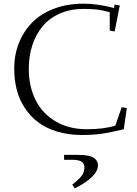

<svg xmlns="http://www.w3.org/2000/svg" viewBox="-20 -732 754 1055"><path d="M58.1 -355Q58.1 -431.2 84 -496.1Q109.9 -561 157.5 -609.1Q205.1 -657.2 277.8 -684.6Q350.6 -711.9 439.9 -711.9Q514.6 -711.9 606.9 -688L609.9 -707L638.2 -702.1L609.9 -559.1L583 -564V-665Q540 -676.8 509.5 -679.9Q479 -683.1 439 -683.1Q366.7 -683.1 309.1 -657.7Q251.5 -632.3 214.4 -587.9Q177.2 -543.5 157.7 -483.6Q138.2 -423.8 138.2 -354Q138.2 -258.3 174.8 -183.8Q211.4 -109.4 284.4 -65.7Q357.4 -22 457 -22Q552.7 -22 613.8 -42L648.9 -143.1L676.8 -138.2L660.2 -22Q593.8 -5.4 543.5 2.2Q493.2 9.8 432.1 9.8Q356.9 9.8 294.9 -8.8Q232.9 -27.3 189.5 -60.3Q146 -93.3 116 -139.2Q85.9 -185.1 72 -239.3Q58.1 -293.5 58.1 -355ZM332 119.1H405.8Q422.9 119.1 436 119.9Q449.2 120.6 465.6 124Q481.9 127.4 492.7 133.3Q503.4 139.2 510.7 150.4Q518.1 161.6 518.1 176.8Q518.1 238.3 391.1 303.2L377 282.2Q416 252 429.9 232.2Q443.8 212.4 443.8 189Q443.8 167 428.2 156.5Q412.6 146 377 146H332Z"/></svg>

Font: Dehuti Alt
Style: Book
Weight: 400
Version: Version 1.2